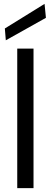

<svg xmlns="http://www.w3.org/2000/svg" viewBox="-20 -971 263 991"><path d="M69 0V-720H153V0ZM10 -763 5 -824 210 -951 217 -879Z"/></svg>

Font: DVN - DM Sans
Style: Regular
Weight: 400
Designer: Colophon Foundry, Jonny Pinhorn
Foundry: Colophon Foundry
Version: Version 4.004;gftools[0.9.30]